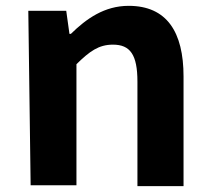

<svg xmlns="http://www.w3.org/2000/svg" viewBox="-20 -595 732 658"><path d="M85 40H242V-375C287 -419 318 -442 367 -442C426 -442 451 -408 451 -315V43H609V-333C609 -485 552 -575 421 -575C338 -575 276 -531 223 -479H218L207 -558H77Z"/></svg>

Font: GenEiGothic-pro-Regular
Style: Bold
Weight: 700
Designer: Ryoko NISHIZUKA (kana & ideographs); Paul D. Hunt (Latin, Greek & Cyrillic); Wenlong ZHANG (bopomofo); Sandoll Communica
Foundry: Adobe Systems Incorporated; o_tamon
Version: Version 1.000.140830